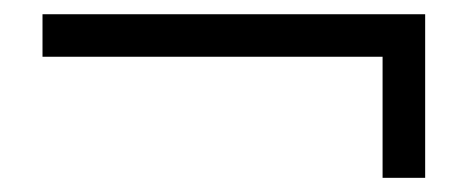

<svg xmlns="http://www.w3.org/2000/svg" viewBox="-20 -440 660 271"><path d="M520 -189V-359.9H40V-419.9H580.1V-189Z"/></svg>

Font: BabelStone Ogham Pictish
Style: Regular
Weight: 400
Designer: Andrew West
Foundry: BabelStone
Version: Version 1.02 March 14, 2022